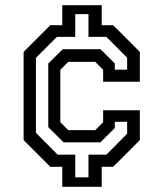

<svg xmlns="http://www.w3.org/2000/svg" viewBox="-20 -720 629 740"><path d="M220 0V-77H174L71 -180V-520L174 -623H220V-700H372V-623H416L519 -520V-405H377.5V-451L347 -481.5H243L212.5 -451V-249L243 -218.5H347L377.5 -249V-295H519V-180L416 -77H372V0ZM270 -36.5H321V-124H390L470 -204.5V-250.5H422.5V-226.5L367 -171.5H225L166 -230V-475L222 -530.5H367L422.5 -475.5V-451.5H470V-497.5L390 -578H321V-665.5H270V-578H199.5L118.5 -497V-208L202 -124H270Z"/></svg>

Font: Tourney Medium
Style: Regular
Weight: 500
Designer: Tyler Finck
Foundry: Etcetera Type Co
Version: Version 1.015